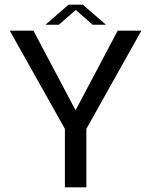

<svg xmlns="http://www.w3.org/2000/svg" viewBox="-20 -807 660 827"><path d="M259.5 0H352V-252L589 -675H487L305.5 -332L124 -675H22L259.5 -252ZM176 -700.5H233.5L306.5 -764L379 -700.5H436.5L336.5 -787H275.5Z"/></svg>

Font: Anybody
Style: Regular
Weight: 400
Designer: Tyler Finck
Foundry: Etcetera Type Company
Version: Version 1.110